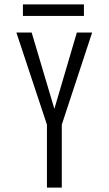

<svg xmlns="http://www.w3.org/2000/svg" viewBox="-20 -847 490 867"><path d="M83.5 -827H359V-775H83.5ZM192 0V-284L54 -700H123L225.5 -355.5L327 -700H396L259 -284V0Z"/></svg>

Font: League Mono Condensed Light
Style: Regular
Weight: 300
Width: 1
Designer: Tyler Finck
Foundry: The League of Moveable Type / Tyler Finck
Version: Version 2.210